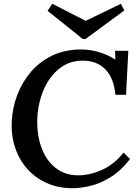

<svg xmlns="http://www.w3.org/2000/svg" viewBox="-20 -977 729 1013"><path d="M409 -716Q454 -716 500.5 -702.5Q547 -689 588 -663H589L587 -709H657L645 -477H589Q581 -564 536.5 -610.5Q492 -657 417 -657Q346 -657 294 -616Q242 -575 212 -507Q182 -439 177 -358Q173 -269 198 -200Q223 -131 273 -91.5Q323 -52 392 -52Q454 -52 518.5 -81Q583 -110 632 -172L666 -138Q616 -74 561.5 -41Q507 -8 456 4Q405 16 363 16Q287 16 226 -11.5Q165 -39 122.5 -87.5Q80 -136 59 -200.5Q38 -265 42 -340Q46 -409 71 -475.5Q96 -542 142 -596.5Q188 -651 255 -683.5Q322 -716 409 -716ZM431 -771H417L231 -920L256 -957L432 -867L618 -957L636 -922Z"/></svg>

Font: Lora SemiBold
Style: Italic
Weight: 600
Italic angle: -3°
Designer: Olga Karpushina, Alexei Vanyashin (Cyrillic)
Foundry: Cyreal
Version: Version 3.011; ttfautohint (v1.8.4.7-5d5b)